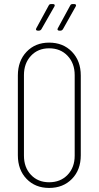

<svg xmlns="http://www.w3.org/2000/svg" viewBox="-20 -918 486 946"><path d="M68 -153V-546Q68 -618 111 -663Q154 -708 222 -708Q291 -708 334.5 -663Q378 -618 378 -546V-153Q378 -81 334.5 -36.5Q291 8 222 8Q154 8 111 -36.5Q68 -81 68 -153ZM348 -151V-548Q348 -606 313 -643Q278 -680 222 -680Q167 -680 132.5 -643Q98 -606 98 -548V-151Q98 -93 132.5 -56.5Q167 -20 222 -20Q278 -20 313 -56.5Q348 -93 348 -151ZM159 -779 220 -891Q223 -898 232 -898H241Q247 -898 249 -894.5Q251 -891 248 -886L184 -774Q179 -767 172 -767H166Q160 -767 158 -770.5Q156 -774 159 -779ZM265 -779 326 -891Q329 -898 338 -898H346Q352 -898 354 -894.5Q356 -891 353 -886L290 -774Q285 -767 278 -767H272Q266 -767 264 -770.5Q262 -774 265 -779Z"/></svg>

Font: Barlow Condensed Thin
Style: Regular
Weight: 250
Width: 3
Designer: Jeremy Tribby
Foundry: Tribby Type
Version: Version 1.408